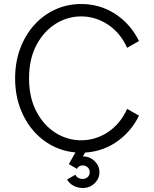

<svg xmlns="http://www.w3.org/2000/svg" viewBox="-20 -751 767 955"><path d="M612.3 -513.2Q579.1 -587.4 517.3 -628.4Q455.6 -669.4 383.8 -669.4Q315.4 -669.4 256.3 -632.3Q197.3 -595.2 160.9 -526.1Q124.5 -457 124.5 -361.3Q124.5 -265.6 160.9 -196.5Q197.3 -127.4 256.3 -90.3Q315.4 -53.2 383.8 -53.2Q455.6 -53.2 517.3 -94.2Q579.1 -135.3 612.3 -209.5L671.4 -175.8Q629.9 -91.3 554 -41.5Q478 8.3 383.8 8.3Q314.5 8.3 254.6 -19Q194.8 -46.4 150.1 -96.2Q105.5 -146 80.3 -213.4Q55.2 -280.8 55.2 -361.3Q55.2 -441.9 80.3 -509.3Q105.5 -576.7 150.1 -626.5Q194.8 -676.3 254.6 -703.6Q314.5 -731 383.8 -731Q478 -731 554 -681.2Q629.9 -631.3 671.4 -546.9ZM313.5 142.1 354.5 118.2Q361.3 130.4 371.3 134.8Q381.3 139.2 391.1 139.2Q405.3 139.2 415.8 129.9Q426.3 120.6 426.3 105.5Q426.3 90.3 415.8 81.1Q405.3 71.8 391.1 71.8Q371.6 71.8 362.8 88.9L322.3 65.4H321.8Q323.2 63 324.7 61L359.4 0H408.2L392.1 26.9Q427.2 27.3 450.9 50.5Q474.6 73.7 474.6 105.5Q474.6 137.2 450.7 160.6Q426.8 184.1 391.1 184.1Q367.7 184.1 346.7 173.3Q325.7 162.6 313.5 142.1Z"/></svg>

Font: Giphurs Light
Style: Regular
Weight: 300
Version: Version 0.920; ttfautohint (v1.8.4.7-5d5b)